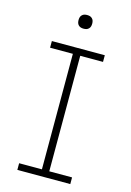

<svg xmlns="http://www.w3.org/2000/svg" viewBox="-136 -991 723 1058"><g transform="rotate(15 225.0 -462.0)"><path d="M74 0V-38H204V-697H74V-735H376V-697H246V-38H376V0ZM225 -846Q217 -846 209.5 -848Q202 -850 196 -856Q190 -862 188 -869.5Q186 -877 186 -885Q186 -893 188 -900.5Q190 -908 196 -914Q202 -920 209.5 -922Q217 -924 225 -924Q233 -924 240.5 -922Q248 -920 254 -914Q260 -908 262 -900.5Q264 -893 264 -885Q264 -877 262 -869.5Q260 -862 254 -856Q248 -850 240.5 -848Q233 -846 225 -846Z"/></g></svg>

Font: Iosevka Etoile Extralight
Style: Regular
Weight: 200
Designer: Belleve Invis
Foundry: Belleve Invis
Version: Version 22.1.2; ttfautohint (v1.8.4)